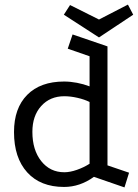

<svg xmlns="http://www.w3.org/2000/svg" viewBox="-20 -799 603 836"><path d="M522 17 389 -29Q328 15 259 15Q156 15 98.5 -48.5Q41 -112 41 -224Q41 -328 98.5 -386Q156 -444 259 -444Q286 -444 315 -438.5Q344 -433 370 -423V-554L275 -587L296 -649L448 -597V-79L542 -47ZM260 -49Q285 -49 315 -59.5Q345 -70 370 -86V-355Q348 -366 317.5 -373Q287 -380 260 -380Q198 -380 159.5 -337.5Q121 -295 121 -225Q121 -146 159.5 -97.5Q198 -49 260 -49ZM411 -636 258 -735 285 -777 411 -714 537 -779 560 -735Z"/></svg>

Font: Podkova VF Beta
Style: Regular
Weight: 400
Designer: Ilya Yudin
Foundry: Cyreal (www.cyreal.org)
Version: Version 2.100